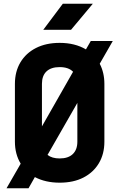

<svg xmlns="http://www.w3.org/2000/svg" viewBox="-20 -970 640 1030"><path d="M15 40 91 -92Q60 -143 60 -210V-520Q60 -586 89.5 -635.5Q119 -685 173 -712.5Q227 -740 300 -740Q382 -740 441 -705L467 -750H585L515 -628Q540 -580 540 -520V-210Q540 -144 510.5 -94.5Q481 -45 427.5 -17.5Q374 10 300 10Q224 10 167 -20L133 40ZM205 -520V-292L372 -585Q348 -610 300 -610Q254 -610 229.5 -587Q205 -564 205 -520ZM300 -120Q346 -120 370.5 -143.5Q395 -167 395 -210V-418L235 -139Q259 -120 300 -120ZM212 -810 317 -950H478L361 -810Z"/></svg>

Font: JetBrains Mono NL ExtraBold
Style: Regular
Weight: 800
Designer: Philipp Nurullin, Konstantin Bulenkov
Foundry: JetBrains
Version: Version 2.304; ttfautohint (v1.8.4.7-5d5b)